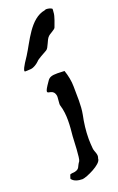

<svg xmlns="http://www.w3.org/2000/svg" viewBox="-143 -663 433 707"><g transform="rotate(-20 74.0 -309.0)"><path d="M125 -389C115 -389 106 -390 98 -390C75 -390 65 -387 57 -374C43 -354 38 -345 38 -340C38 -329 63 -342 68 -312V-307C68 -299 66 -290 66 -282C66 -279 66 -276 67 -274C73 -255 75 -234 75 -214C75 -193 73 -173 71 -153C70 -138 68 -66 62 -58C49 -41 54 -32 34 -27C28 -26 14 -26 14 -22C12 -16 9 -8 10 -8C18 4 35 8 51 8H52C67 7 131 -21 131 -43V-44C138 -59 126 -72 125 -86C124 -98 123 -110 123 -123C123 -154 127 -186 133 -214C140 -250 137 -287 137 -324C137 -345 132 -369 125 -389ZM-12 -437C-11 -437 3 -437 11 -438C23 -439 37 -449 44 -456C48 -462 73 -475 87 -483C98 -489 104 -519 115 -529C121 -536 143 -545 145 -552C148 -561 161 -591 161 -606C161 -609 163 -619 161 -620C156 -624 146 -626 139 -626C137 -626 135 -625 133 -624C73 -614 42 -534 13 -489C10 -484 -14 -451 -14 -440C-14 -438 -13 -437 -12 -437Z"/></g></svg>

Font: Ancial
Style: Regular
Weight: 400
Designer: Daytona Mess (Anne-Dauphine Borione)
Foundry: Daytona Mess (Anne-Dauphine Borione)
Version: Version 1.000;Glyphs 3.2 (3192)